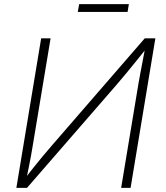

<svg xmlns="http://www.w3.org/2000/svg" viewBox="-20 -914 806 934"><path d="M615.2 0H569.3L653.3 -505.9Q657.2 -529.3 662.6 -557.4Q668 -585.4 674.1 -617.7Q680.2 -649.9 687 -685.5H697.8Q667.5 -647.5 642.3 -616.5Q617.2 -585.4 595 -558.6Q572.8 -531.7 550.3 -505.4L111.3 0H59.6L180.2 -727.5H226.1L140.1 -210.4Q136.2 -185.5 131.1 -157.7Q126 -129.9 120.1 -100.8Q114.3 -71.8 107.9 -41H97.7Q121.1 -71.3 144 -100.1Q167 -128.9 189 -155.3Q210.9 -181.6 230.5 -204.1L684.1 -727.5H735.8ZM606.9 -894 600.6 -856H358.4L365.2 -894Z"/></svg>

Font: Inter ExtraLight
Style: Italic
Weight: 250
Italic angle: -9.3988°
Designer: Rasmus Andersson
Foundry: rsms
Version: Version 4.001;git-66647c0bb